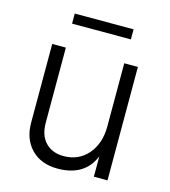

<svg xmlns="http://www.w3.org/2000/svg" viewBox="-102 -741 732 829"><g transform="rotate(15 264.5 -326.0)"><path d="M453 0H392V-91Q352 7 231 7Q157 7 113.5 -37.5Q70 -82 70 -155V-507H131V-172Q131 -114 161.5 -83Q192 -52 242 -52Q309 -52 350.5 -100Q392 -148 392 -225V-507H453ZM393 -614H130V-659H393Z"/></g></svg>

Font: Hind Madurai Light
Style: Regular
Weight: 300
Designer: Jyotish Sonowal
Foundry: Indian Type Foundry
Version: Version 1.001;PS 1.0;hotconv 1.0.86;makeotf.lib2.5.63406; tt